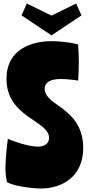

<svg xmlns="http://www.w3.org/2000/svg" viewBox="-20 -1065 500 1096"><path d="M17 -615C17 -394 260 -378 260 -278C260 -248 238 -228 196 -228C145 -228 55 -258 25 -273C19 -234 11 -147 11 -104C11 -74 15 -49 20 -25C60 -2 164 11 215 11C327 11 455 -51 455 -221C455 -353 379 -416 316 -460C276 -488 235 -517 235 -558C235 -592 263 -614 327 -614C358 -614 404 -609 426 -605C428 -637 430 -672 430 -711C430 -750 428 -776 426 -811C375 -826 307 -830 274 -830C162 -830 17 -785 17 -615ZM274 -863 445 -977 415 -1045 274 -976 133 -1045 103 -977Z"/></svg>

Font: Ranchers
Style: Regular
Weight: 400
Designer: Pablo Impallari, Brenda Gallo
Foundry: Pablo Impallari, Brenda Gallo
Version: Version 1.000